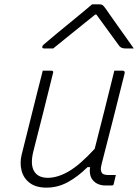

<svg xmlns="http://www.w3.org/2000/svg" viewBox="-20 -850 640 880"><path d="M176 -526H215Q227 -526 223 -515Q201 -426 178.5 -336Q156 -246 133 -157Q118 -97 136 -66Q154 -35 199 -35Q244 -35 295 -64.5Q346 -94 414 -168Q437 -257 459.5 -347Q482 -437 504 -526H542Q554 -526 551 -513Q526 -411 499 -306Q472 -201 446 -99Q441 -80 442.5 -70.5Q444 -61 448 -56Q456 -48 476 -48H511Q509 -39 506 -27Q503 -15 501 -6Q500 0 492 0H463Q428 0 407.5 -22Q387 -44 393 -84H381Q338 -41 291.5 -15.5Q245 10 193 10Q145 10 116.5 -11.5Q88 -33 79 -67.5Q70 -102 79 -140L151 -428Q157 -451 163 -475Q169 -499 176 -526ZM402 -830H438Q446 -830 451 -826Q456 -822 466 -808Q472 -799 486.5 -778.5Q501 -758 520 -731Q539 -704 558.5 -677Q578 -650 593 -628H554Q536 -628 527 -639Q517 -653 489 -691Q461 -729 422 -783H416Q351 -731 305.5 -694Q260 -657 224 -628H182Q172 -628 174 -637Q175 -641 180 -645.5Q185 -650 203 -665Q219 -679 246.5 -701.5Q274 -724 304.5 -749Q335 -774 361.5 -796Q388 -818 402 -830Z"/></svg>

Font: Recursive Mn Lnr St Lt
Style: Italic
Weight: 300
Italic angle: -15°
Monospace: yes
Version: Version 1.079;hotconv 1.0.112;makeotfexe 2.5.65598; ttfautoh